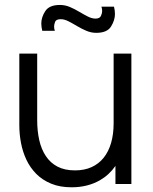

<svg xmlns="http://www.w3.org/2000/svg" viewBox="-20 -762 634 795"><path d="M276.5 13.5Q228 13.5 191.8 -1.5Q155.5 -16.5 130.2 -42Q105 -67.5 89.5 -100.2Q74 -133 67 -169.8Q60 -206.5 60 -243V-540H134V-264.5Q134 -220 142.5 -182Q151 -144 169.8 -115.8Q188.5 -87.5 218.2 -72Q248 -56.5 290.5 -56.5Q329.5 -56.5 359.2 -70Q389 -83.5 409.2 -108.8Q429.5 -134 440 -170.2Q450.5 -206.5 450.5 -252V-540H524V0H458V-75Q432 -37.5 393.5 -15.5Q342.5 13.5 276.5 13.5ZM378.5 -626Q357.5 -626 337.5 -634.5Q317.5 -643 298.8 -654.2Q280 -665.5 263.2 -674Q246.5 -682.5 231.5 -682.5Q212 -682.5 208 -671.2Q204 -660 204 -652Q204 -643.5 207 -634.5H155Q151 -650.5 151 -665Q151 -690.5 167.5 -716Q184 -741.5 228 -741.5Q249.5 -741.5 269.5 -733Q289.5 -724.5 308.2 -713.2Q327 -702 343.8 -693.5Q360.5 -685 375.5 -685Q393 -685 398 -696.2Q403 -707.5 403 -716.5Q403 -725 400 -734.5H452Q456 -718.5 456 -704Q456 -678.5 439.8 -652.2Q423.5 -626 378.5 -626Z"/></svg>

Font: Cns Manrope
Style: Regular
Weight: 400
Designer: Mikhail Sharanda
Foundry: Mikhail Sharanda
Version: Version 4.504